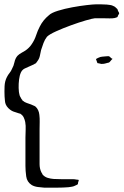

<svg xmlns="http://www.w3.org/2000/svg" viewBox="-70 -824 568 883"><path d="M406 -740H366Q355 -739 324 -730Q293 -721 256 -707.5Q219 -694 188 -680Q157 -666 146 -655Q136 -642 130 -626Q124 -610 119 -594Q116 -581 113.5 -568Q111 -555 103 -544Q101 -542 99 -538.5Q97 -535 95 -533Q93 -532 90.5 -531Q88 -530 86 -528Q76 -523 66 -519Q56 -515 46 -510Q44 -509 41 -507.5Q38 -506 36 -504Q30 -499 26.5 -491.5Q23 -484 21 -476Q17 -459 16 -439Q15 -419 17 -401Q18 -397 19 -391Q20 -385 22 -381Q24 -377 26 -374Q28 -371 29 -368Q31 -367 32 -365Q33 -363 34 -361Q36 -360 38.5 -358.5Q41 -357 43 -355Q53 -350 63 -347Q73 -344 83 -339Q85 -338 88 -337Q91 -336 93 -334Q101 -327 105.5 -317Q110 -307 111 -296Q113 -280 112.5 -263Q112 -246 112 -229V-106Q112 -89 112 -69Q112 -49 120 -32Q122 -30 123.5 -26.5Q125 -23 126 -21Q136 -10 149.5 -6Q163 -2 176 -1Q193 0 210.5 0Q228 0 245 0Q255 0 264 0Q273 0 282 2Q284 2 288 2.5Q292 3 292 4Q292 4 292 6L289 16Q289 22 287 24Q286 25 282.5 26.5Q279 28 277 29Q270 33 261.5 34.5Q253 36 245 37Q232 38 219.5 38.5Q207 39 194 39H133Q120 38 104 36Q88 34 76 27Q54 13 50.5 -13Q47 -39 47 -61V-191Q47 -209 48 -227.5Q49 -246 46 -263Q44 -273 39.5 -283Q35 -293 26 -299Q25 -301 21.5 -301.5Q18 -302 16 -303Q9 -306 1 -308Q-7 -310 -15 -314Q-24 -319 -32 -327Q-40 -335 -44 -345Q-47 -353 -47.5 -363Q-48 -373 -49 -381Q-50 -403 -49 -427Q-48 -451 -38 -470Q-33 -480 -26 -488.5Q-19 -497 -15 -507Q-7 -521 -3.5 -538Q0 -555 10 -567Q18 -575 28 -580.5Q38 -586 46 -591Q64 -603 76 -621Q89 -640 96 -661.5Q103 -683 113 -702Q128 -732 155 -754Q166 -765 196.5 -774.5Q227 -784 262.5 -790.5Q298 -797 328.5 -800.5Q359 -804 370 -804Q383 -804 395.5 -804Q408 -804 421 -803Q429 -802 437 -801Q445 -800 452 -796Q456 -795 461 -790.5Q466 -786 469 -783Q471 -781 471.5 -778Q472 -775 473 -773Q474 -772 476 -768.5Q478 -765 478 -763Q478 -761 476 -758Q474 -755 473 -753Q472 -752 471.5 -749Q471 -746 469 -745Q468 -744 463.5 -743Q459 -742 457 -741Q446 -739 433 -739.5Q420 -740 406 -740ZM396 -530 383 -533Q379 -533 378 -534Q377 -536 376 -539.5Q375 -543 374 -545Q374 -546 372.5 -549Q371 -552 372 -553Q372 -553 372.5 -553Q373 -553 374 -554Q377 -556 379.5 -557Q382 -558 384 -559Q392 -563 401 -563.5Q410 -564 418 -565Q421 -565 425 -565.5Q429 -566 432 -565Q434 -564 437 -561Q440 -558 442 -556Q444 -555 445 -555Q446 -555 447 -553Q447 -552 445.5 -551Q444 -550 443 -549Q441 -547 438 -543Q435 -539 432 -537Q428 -535 425 -535Q418 -533 412 -531.5Q406 -530 396 -530Z"/></svg>

Font: Rubik Vinyl
Style: Regular
Weight: 400
Designer: Hubert and Fischer, NaN
Foundry: Hubert and Fischer, NaN
Version: Version 2.200